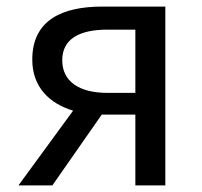

<svg xmlns="http://www.w3.org/2000/svg" viewBox="-20 -563 614 583"><path d="M306 -281C220 -281 169 -316 169 -380C169 -444 220 -473 306 -473H391V-281ZM36 0H139L289 -215H291H391V0H482V-543H290C169 -543 78 -502 78 -382C78 -297 132 -248 202 -227Z"/></svg>

Font: ChiuKong Gothic CL
Style: Regular
Weight: 400
Designer: Ryoko NISHIZUKA 西塚涼子 (kana, bopomofo & ideographs); Paul D. Hunt (Latin, Greek & Cyrillic); Sandoll Communications 산돌커뮤니
Foundry: Adobe
Version: Version 1.300